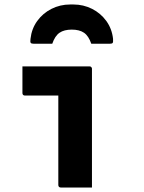

<svg xmlns="http://www.w3.org/2000/svg" viewBox="-20 -836 640 856"><path d="M240 -11Q240 -35 240 -74.5Q240 -114 240 -162Q240 -210 240 -257.5Q240 -305 240 -345.5Q240 -386 240 -410H220Q195 -410 181 -410Q167 -410 155.5 -410Q144 -410 130 -410Q116 -410 91 -410Q86 -410 83 -413Q80 -416 80 -421Q80 -451 80 -480.5Q80 -510 80 -540Q116 -540 145.5 -540Q175 -540 202 -540Q229 -540 256.5 -540Q284 -540 313.5 -540Q343 -540 379 -540Q383 -540 385 -538.5Q387 -537 388.5 -535Q390 -533 390 -529Q390 -483 390 -427.5Q390 -372 390 -314Q390 -256 390 -201Q390 -146 390 -99Q390 -83 390 -66.5Q390 -50 390 -33.5Q390 -17 390 0Q353 0 321 0Q289 0 251 0Q246 0 243 -3Q240 -6 240 -11ZM300 -704Q266 -704 245.5 -690Q225 -676 213 -641Q192 -641 171.5 -641Q151 -641 130 -641Q120 -641 117 -645Q114 -649 116 -663Q121 -708 146 -742.5Q171 -777 209.5 -796.5Q248 -816 293 -816H307Q352 -816 390.5 -796.5Q429 -777 454 -742.5Q479 -708 484 -663Q485 -649 482.5 -645Q480 -641 470 -641Q449 -641 428.5 -641Q408 -641 387 -641Q375 -676 354.5 -690Q334 -704 300 -704Z"/></svg>

Font: Recursive Monospace ExtraBold
Style: Regular
Weight: 800
Version: Version 1.047